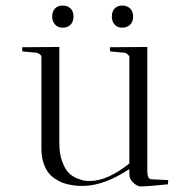

<svg xmlns="http://www.w3.org/2000/svg" viewBox="-20 -670 689 695"><path d="M448.2 -40V-58.1Q359.9 0.5 285.2 2.9Q274.9 3.4 265.1 2.9Q255.4 2.4 238.8 -0.2Q222.2 -2.9 208.5 -7.8Q194.8 -12.7 179.7 -22.7Q164.6 -32.7 154.1 -46.6Q143.6 -60.5 136.7 -82.5Q129.9 -104.5 129.9 -131.8V-463.9Q129.9 -468.8 124.3 -473.4Q118.7 -478 112.8 -479L61 -483.9Q61 -486.8 60.5 -491.7Q60.1 -496.6 60.1 -499L194.8 -500V-151.9Q194.8 -112.3 205.6 -84Q216.3 -55.7 230.2 -42.7Q244.1 -29.8 262.7 -22.9Q281.2 -16.1 291 -15.4Q300.8 -14.6 309.1 -15.1Q369.6 -16.1 448.2 -78.1V-464.8Q446.8 -469.2 441.4 -473.9Q436 -478.5 431.2 -479L378.9 -483.9Q377.9 -489.7 377.9 -499L513.2 -500V-45.9Q514.6 -21 528.8 -21L588.9 -18.1L587.9 -2.9Q580.6 -2 542.7 1.5Q504.9 4.9 487.8 4.9Q476.1 3.9 462.2 -8.8Q448.2 -21.5 448.2 -40ZM168.9 -609.9Q168.9 -628.4 179.2 -639.2Q189.5 -649.9 207 -649.9Q225.1 -649.9 235.6 -639.2Q246.1 -628.4 246.1 -609.9Q246.1 -590.8 235.1 -580.3Q224.1 -569.8 207 -569.8Q189.5 -569.8 179.2 -581.3Q168.9 -592.8 168.9 -609.9ZM384.8 -609.9Q384.8 -628.4 395 -639.2Q405.3 -649.9 421.9 -649.9Q440.4 -649.9 451.2 -639.2Q461.9 -628.4 461.9 -609.9Q461.9 -590.8 450.7 -580.3Q439.5 -569.8 421.9 -569.8Q404.8 -569.8 394.8 -581.3Q384.8 -592.8 384.8 -609.9Z"/></svg>

Font: Antic Didone
Style: Regular
Weight: 400
Designer: Santiago Orozco
Foundry: Santiago Orozco
Version: Version 2.000